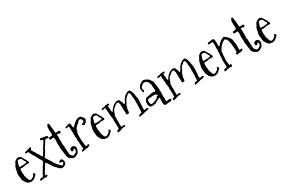

<svg xmlns="http://www.w3.org/2000/svg" viewBox="116 -1933 4799 3242"><g transform="rotate(-30 2515.0 -312.0)"><path d="M255.9 -391.6 284.2 -351.6V-349.6Q284.2 -335 292.5 -325.2Q300.8 -315.4 305.7 -301.8Q302.7 -297.9 299.8 -294.9Q296.9 -292 294.9 -287.1Q288.1 -285.2 285.2 -285.2L269.5 -286.1Q263.7 -286.1 259.8 -283.2Q254.9 -286.1 248 -286.1H236.3Q226.6 -286.1 219.7 -289.1Q215.8 -288.1 213.9 -283.2Q211.9 -278.3 200.2 -278.8Q188.5 -279.3 183.1 -277.8Q177.7 -276.4 174.8 -274.9Q171.9 -273.4 166 -273.4L146.5 -275.4H123Q114.3 -261.7 114.3 -203.1L121.1 -160.2L120.1 -139.6Q120.1 -128.9 122.1 -127Q128.9 -118.2 128.9 -107.9Q128.9 -97.7 134.3 -86.9Q139.6 -76.2 141.1 -69.8Q142.6 -63.5 146.5 -53.7Q150.4 -43.9 160.6 -35.6Q170.9 -27.3 184.1 -27.3Q197.3 -27.3 206.5 -34.7Q215.8 -42 221.2 -44.9Q226.6 -47.9 227.5 -47.4Q228.5 -46.9 231.9 -48.8Q235.4 -50.8 243.7 -58.6Q252 -66.4 253.9 -69.3Q255.9 -72.3 257.8 -77.6Q259.8 -83 263.2 -92.8Q266.6 -102.5 273.4 -102.5Q280.3 -102.5 287.6 -92.3Q294.9 -82 294.9 -71.8Q294.9 -61.5 283.7 -55.7Q272.5 -49.8 269.5 -39.1Q253.9 -32.2 251.5 -25.9Q249 -19.5 246.6 -18.1Q244.1 -16.6 243.2 -17.1Q242.2 -17.6 240.2 -17.6Q238.3 -17.6 238.3 -13.7Q232.4 -9.8 226.6 -3.9Q214.8 -7.8 203.1 0.5Q191.4 8.8 180.7 8.8Q169.9 8.8 161.1 1Q156.2 2.9 150.4 2.9Q144.5 2.9 138.7 4.9Q130.9 -2.9 121.1 -6.8Q111.3 -10.7 101.6 -15.6Q99.6 -21.5 97.2 -22Q94.7 -22.5 96.7 -29.3Q92.8 -31.2 89.4 -33.2Q85.9 -35.2 82 -37.1Q79.1 -43.9 71.3 -51.8V-64.5Q63.5 -67.4 61 -76.7Q58.6 -85.9 50.8 -90.8Q49.8 -102.5 46.4 -113.8Q43 -125 43 -136.7V-154.3L36.1 -195.3V-203.1L39.1 -211.9L36.1 -220.7L43 -261.7L46.9 -267.6Q51.8 -293 55.2 -313.5Q58.6 -334 68.8 -353Q79.1 -372.1 89.8 -389.2Q100.6 -406.2 103.5 -420.9Q132.8 -444.3 163.1 -460.9Q168 -459 170.9 -459L186.5 -461.9Q195.3 -461.9 207 -450.2L217.8 -452.1H221.7Q223.6 -449.2 224.1 -445.3Q224.6 -441.4 228.5 -440.4Q239.3 -431.6 241.7 -419.4Q244.1 -407.2 255.9 -400.4ZM228.5 -309.6 261.7 -316.4V-320.3Q261.7 -326.2 260.3 -332Q258.8 -337.9 257.8 -343.8Q252 -350.6 246.6 -354.5Q241.2 -358.4 242.2 -369.1Q233.4 -372.1 231 -381.8Q228.5 -391.6 226.6 -400.4Q224.6 -400.4 224.6 -404.3Q217.8 -409.2 214.8 -412.1Q204.1 -422.9 181.2 -422.9Q158.2 -422.9 151.9 -417.5Q145.5 -412.1 138.7 -388.2Q131.8 -364.3 126.5 -348.1Q121.1 -332 121.1 -315.4V-309.6L152.3 -305.7L174.8 -307.6L182.6 -305.7L198.2 -309.6L211.9 -307.6L219.7 -311.5Z M801.8 -11.7Q801.8 -26.4 765.6 -26.4Q756.8 -26.4 751 -29.3Q744.1 -41 745.1 -46.9V-48.8Q749 -53.7 756.8 -54.7Q764.6 -55.7 766.6 -64.5H769.5Q777.3 -63.5 789.1 -72.3L802.7 -66.4L804.7 -61.5Q817.4 -55.7 819.8 -47.4Q822.3 -39.1 825.2 -31.2L829.1 -18.6Q831.1 -12.7 831.1 -8.8L816.4 40Q816.4 42 814.5 41.5Q812.5 41 811 41.5Q809.6 42 808.6 42Q807.6 43 808.1 44.4Q808.6 45.9 806.6 47.4Q804.7 48.8 799.8 49.3Q794.9 49.8 791 50.8L789.1 54.7Q785.2 56.6 781.2 57.1Q777.3 57.6 773.9 58.6Q770.5 59.6 767.6 62.5Q764.6 65.4 760.7 67.4Q752.9 67.4 744.6 65.4Q736.3 63.5 727.5 65.4Q719.7 57.6 710.4 53.7Q701.2 49.8 693.4 43.9L691.4 40Q688.5 39.1 670.4 19Q652.3 -1 647.5 -7.8Q643.6 -11.7 635.7 -13.7Q628.9 -23.4 623 -32.7Q617.2 -42 608.4 -49.8L609.4 -52.7Q609.4 -60.5 600.6 -66.9Q591.8 -73.2 591.8 -80.6Q591.8 -87.9 589.8 -92.3Q587.9 -96.7 583 -97.2Q578.1 -97.7 576.2 -99.6Q566.4 -132.8 545.9 -140.6Q544.9 -142.6 544.4 -147Q543.9 -151.4 539.1 -152.3Q522.5 -148.4 520.5 -127Q515.6 -125 513.2 -120.6Q510.7 -116.2 505.9 -114.3V-112.3Q505.9 -108.4 501.5 -105Q497.1 -101.6 495.6 -98.6Q494.1 -95.7 494.6 -92.3Q495.1 -88.9 493.7 -86.9Q492.2 -85 491.2 -85Q490.2 -85 488.8 -82.5Q487.3 -80.1 486.3 -76.2Q485.4 -72.3 480.5 -72.3Q480.5 -61.5 474.6 -57.1Q468.8 -52.7 464.4 -45.4Q460 -38.1 460 -35.6Q460 -33.2 449.2 -24.4V-19.5Q450.2 -16.6 447.3 -7.8Q440.4 -1 433.6 11.7Q426.8 24.4 427.2 28.3Q427.7 32.2 434.6 32.2L451.2 30.3H455.1Q457 33.2 460.9 36.6Q464.8 40 464.8 43Q464.8 45.9 460 53.2Q455.1 60.5 452.6 59.6Q450.2 58.6 448.2 58.6Q446.3 58.6 444.3 63Q442.4 67.4 439.5 67.4Q400.4 67.4 393.6 60.5Q389.6 64.5 360.4 68.8Q331.1 73.2 324.2 76.2Q314.5 69.3 314.5 61.5Q314.5 53.7 318.4 45.9H322.3Q330.1 45.9 335.9 40Q341.8 34.2 350.6 34.2L368.2 38.1H370.1Q381.8 36.1 386.2 24.4Q390.6 12.7 398.9 0.5Q407.2 -11.7 414.1 -33.2Q416 -35.2 418.5 -37.1Q420.9 -39.1 422.9 -41L424.8 -46.9L428.7 -49.8Q431.6 -54.7 433.1 -61Q434.6 -67.4 437.5 -72.3Q439.5 -73.2 440.9 -73.2Q442.4 -73.2 445.3 -81.1Q449.2 -85 453.1 -88.9Q457 -106.4 467.3 -118.7Q477.5 -130.9 482.4 -138.7Q486.3 -146.5 490.7 -152.3Q495.1 -158.2 499 -166Q505.9 -174.8 514.6 -202.1Q509.8 -212.9 502.9 -223.1Q496.1 -233.4 492.7 -240.7Q489.3 -248 486.3 -251Q477.5 -257.8 479.5 -261.7Q479.5 -266.6 476.6 -269Q473.6 -271.5 472.2 -273.4Q470.7 -275.4 471.7 -278.3Q473.6 -285.2 467.8 -285.2Q463.9 -285.2 462.9 -291.5Q461.9 -297.9 460 -301.8Q454.1 -305.7 453.1 -307.6Q448.2 -328.1 420.9 -371.1Q418.9 -373 417 -374Q415 -375 413.1 -377Q407.2 -396.5 397.9 -413.1Q388.7 -429.7 380.9 -448.2Q374 -450.2 368.2 -452.1Q362.3 -454.1 355.5 -454.1L335 -448.2H332Q324.2 -456.1 324.2 -472.7Q330.1 -479.5 348.6 -483.4L377 -489.3Q386.7 -491.2 391.6 -496.1H405.3Q414.1 -502.9 443.4 -508.8Q447.3 -504.9 451.2 -502.4Q455.1 -500 457 -494.1Q455.1 -488.3 450.7 -485.8Q446.3 -483.4 447.3 -474.6Q441.4 -473.6 439 -469.2Q436.5 -464.8 432.6 -460.9Q434.6 -455.1 437.5 -450.2L443.4 -438.5L447.3 -435.5Q450.2 -422.9 458.5 -411.6Q466.8 -400.4 472.7 -396.5Q477.5 -386.7 481 -377.4Q484.4 -368.2 488.8 -360.4Q493.2 -352.5 498 -346.7Q502.9 -340.8 507.3 -334.5Q511.7 -328.1 514.6 -321.3Q517.6 -314.5 524.4 -309.6Q525.4 -301.8 528.8 -296.9Q532.2 -292 533.2 -285.2Q541 -283.2 542.5 -275.9Q543.9 -268.6 551.8 -266.6Q556.6 -268.6 564 -280.8Q571.3 -293 578.1 -297.9Q578.1 -300.8 582 -311Q585.9 -321.3 587.9 -323.2Q589.8 -325.2 591.3 -324.2Q592.8 -323.2 600.6 -333Q608.4 -342.8 608.4 -350.1Q608.4 -357.4 610.4 -361.3Q618.2 -378.9 628.9 -382.8Q639.6 -414.1 658.2 -430.7Q664.1 -453.1 683.6 -468.8Q684.6 -478.5 688.5 -484.4Q692.4 -490.2 697.3 -498Q696.3 -502.9 694.3 -505.4Q692.4 -507.8 693.4 -512.7Q690.4 -511.7 684.6 -511.7Q678.7 -511.7 671.4 -515.1Q664.1 -518.6 656.2 -521.5L654.3 -537.1V-542Q663.1 -551.8 675.8 -551.8Q688.5 -551.8 697.3 -545.9Q704.1 -543.9 710.9 -544.9Q717.8 -545.9 724.6 -543.9L729.5 -540L736.3 -542Q741.2 -542 745.1 -540.5Q749 -539.1 759.8 -537.1Q770.5 -535.2 785.2 -529.3Q799.8 -523.4 799.8 -502.9Q799.8 -498 795.4 -496.1Q791 -494.1 789.1 -488.3L749 -498Q744.1 -497.1 742.2 -493.7Q740.2 -490.2 737.8 -490.2Q735.4 -490.2 731.4 -492.2Q727.5 -490.2 726.6 -486.8Q725.6 -483.4 720.7 -482.4Q721.7 -481.4 721.7 -476.1Q721.7 -470.7 712.4 -460.4Q703.1 -450.2 702.1 -440.4Q699.2 -436.5 697.8 -437.5Q696.3 -438.5 693.4 -435.5V-434.6Q693.4 -426.8 689 -422.4Q684.6 -418 683.6 -410.2Q669.9 -402.3 665 -389.6Q660.2 -377 653.3 -371.1Q652.3 -369.1 652.8 -368.2Q653.3 -367.2 653.3 -365.2Q653.3 -363.3 649.9 -360.8Q646.5 -358.4 644.5 -354.5Q642.6 -350.6 641.1 -344.2Q639.6 -337.9 637.7 -333Q633.8 -331.1 631.8 -331.1L632.8 -328.1Q632.8 -322.3 628.4 -319.3Q624 -316.4 624 -307.6Q616.2 -304.7 613.8 -297.4Q611.3 -290 603.5 -287.1Q603.5 -282.2 598.1 -271.5Q592.8 -260.7 589.4 -256.8Q585.9 -252.9 583 -253.9Q582 -247.1 576.7 -242.7Q571.3 -238.3 571.3 -234.9Q571.3 -231.4 572.3 -230Q573.2 -228.5 574.2 -226.6L581.1 -206.1Q582 -204.1 583.5 -204.1Q585 -204.1 586.4 -202.1Q587.9 -200.2 588.9 -197.8Q589.8 -195.3 591.8 -192.4Q593.8 -189.5 596.7 -186.5Q599.6 -183.6 601.6 -181.2Q603.5 -178.7 603.5 -175.8Q603.5 -172.9 612.3 -164.1Q615.2 -159.2 616.7 -154.3Q618.2 -149.4 622.1 -145Q626 -140.6 629.9 -136.7Q633.8 -132.8 637.2 -127.4Q640.6 -122.1 642.6 -115.2Q644.5 -108.4 647.9 -101.6Q651.4 -94.7 654.8 -91.3Q658.2 -87.9 664.1 -76.2Q669.9 -64.5 681.6 -52.7Q693.4 -41 695.3 -33.2Q703.1 -30.3 709.5 -20.5Q715.8 -10.7 722.7 -7.8Q723.6 -5.9 723.1 -4.9Q722.7 -3.9 724.6 -2L727.5 -1V2.9H731.4Q750 29.3 768.6 29.3Q777.3 29.3 783.7 19Q790 8.8 793.9 3.4Q797.9 -2 799.8 -3.4Q801.8 -4.9 801.8 -11.7Z M1052.7 -163.1 1069.3 -165Q1074.2 -165 1078.6 -161.1Q1083 -157.2 1089.8 -159.2Q1092.8 -152.3 1104.5 -147.5Q1105.5 -138.7 1116.2 -133.8Q1117.2 -126 1120.1 -120.6Q1123 -115.2 1122.1 -107.4V-105.5L1119.1 -103.5Q1119.1 -101.6 1120.6 -101.6Q1122.1 -101.6 1122.1 -96.2Q1122.1 -90.8 1117.7 -79.1Q1113.3 -67.4 1108.4 -60.5Q1106.4 -46.9 1100.6 -38.6Q1094.7 -30.3 1089.8 -18.6Q1081.1 -17.6 1074.2 -10.7Q1067.4 -3.9 1064.5 -4.4Q1061.5 -4.9 1056.2 -2Q1050.8 1 1047.9 7.8L1043 5.9Q1040 5.9 1038.1 9.3Q1036.1 12.7 1030.3 14.2Q1024.4 15.6 1014.6 15.1Q1004.9 14.6 995.1 19.5Q982.4 8.8 972.7 9.8Q970.7 2.9 962.9 0.5Q955.1 -2 948.7 -5.4Q942.4 -8.8 937 -13.7Q931.6 -18.6 924.8 -21.5Q923.8 -27.3 919.9 -29.8Q916 -32.2 917 -40L906.2 -44.9V-48.8Q906.2 -63.5 902.8 -68.4Q899.4 -73.2 897.9 -80.1Q896.5 -86.9 897 -92.3Q897.5 -97.7 897.5 -104Q897.5 -110.4 893.6 -121.1Q889.6 -131.8 890.1 -140.1Q890.6 -148.4 889.2 -160.2Q887.7 -171.9 884.8 -189.5Q881.8 -207 879.9 -221.2Q877.9 -235.4 878.9 -245.6Q879.9 -255.9 879.9 -265.6V-282.2Q879.9 -294.9 877.4 -300.8Q875 -306.6 875 -309.6L878.9 -330.1L875 -340.8L878.9 -368.2L879.9 -404.3Q879.9 -433.6 872.6 -444.3Q865.2 -455.1 859.9 -455.1Q854.5 -455.1 848.6 -451.2Q842.8 -447.3 834.5 -448.2Q826.2 -449.2 821.3 -449.2L814.5 -448.2L799.8 -451.2Q793.9 -462.9 793.9 -468.8Q793.9 -474.6 796.9 -478.5Q799.8 -482.4 801.8 -487.3Q808.6 -489.3 819.8 -489.3Q831.1 -489.3 835.9 -495.1Q838.9 -492.2 843.8 -492.2Q848.6 -492.2 853.5 -494.1Q858.4 -496.1 864.3 -495.1Q873 -508.8 873 -531.2L868.2 -596.7L870.1 -612.3L868.2 -627Q870.1 -632.8 870.1 -634.8L868.2 -640.6Q868.2 -643.6 872.6 -656.7Q877 -669.9 878.9 -676.3Q880.9 -682.6 882.3 -685.5Q883.8 -688.5 886.7 -691.4Q889.6 -694.3 889.6 -698.2H893.6L899.4 -700.2Q919.9 -700.2 919.9 -675.8V-663.1Q919.9 -654.3 924.8 -644.5Q925.8 -610.4 930.7 -576.7Q935.5 -543 937.5 -507.8Q946.3 -502 958 -502L994.1 -505.9Q1008.8 -505.9 1012.7 -500.5Q1016.6 -495.1 1020.5 -495.1L1019.5 -492.2L1022.5 -481.4Q1022.5 -470.7 1013.7 -466.8Q1004.9 -462.9 998 -458Q970.7 -468.8 960.9 -468.8Q951.2 -468.8 945.3 -465.8Q942.4 -460 942.4 -455.1L947.3 -432.6L943.4 -391.6L947.3 -372.1L945.3 -352.5L947.3 -318.4L943.4 -286.1Q943.4 -255.9 951.2 -252Q952.1 -251 952.1 -247.1L951.2 -213.9L959 -111.3L957 -94.7Q957 -87.9 960.9 -76.2Q964.8 -64.5 966.8 -57.6Q968.8 -50.8 970.7 -48.3Q972.7 -45.9 976.6 -44.9Q980.5 -43.9 982.9 -42Q985.4 -40 985.4 -38.1Q985.4 -36.1 987.3 -33.2Q989.3 -30.3 997.1 -26.4Q1004.9 -22.5 1013.2 -22.5Q1021.5 -22.5 1030.8 -26.4Q1040 -30.3 1046.9 -34.7Q1053.7 -39.1 1059.6 -43.5Q1065.4 -47.9 1072.3 -48.8L1071.3 -50.8Q1071.3 -54.7 1075.7 -58.1Q1080.1 -61.5 1082 -67.4L1085 -92.8Q1085 -115.2 1072.8 -115.2Q1060.5 -115.2 1058.1 -107.4Q1055.7 -99.6 1050.8 -91.8Q1045.9 -88.9 1040 -88.9Q1023.4 -88.9 1012.7 -105.5V-114.3Q1012.7 -120.1 1016.6 -120.1Q1014.6 -122.1 1014.6 -125V-137.7Q1016.6 -144.5 1027.8 -150.4Q1039.1 -156.2 1044.4 -159.2Q1049.8 -162.1 1052.7 -163.1Z M1239.3 -461.9 1236.3 -447.3Q1236.3 -436.5 1248 -430.7Q1251 -431.6 1257.8 -438Q1264.6 -444.3 1279.3 -456.5Q1293.9 -468.8 1295.9 -475.6Q1303.7 -480.5 1314.5 -489.7Q1325.2 -499 1327.1 -502H1331.1Q1349.6 -520.5 1376.5 -527.8Q1403.3 -535.2 1412.1 -535.2Q1440.4 -535.2 1459 -513.7Q1462.9 -507.8 1467.3 -501.5Q1471.7 -495.1 1479.5 -487.3Q1485.4 -483.4 1487.8 -469.2Q1490.2 -455.1 1494.1 -449.2Q1492.2 -445.3 1488.8 -438Q1485.4 -430.7 1481 -423.3Q1476.6 -416 1473.1 -409.7Q1469.7 -403.3 1467.3 -401.4Q1464.8 -399.4 1456.1 -394Q1447.3 -388.7 1444.3 -382.8Q1443.4 -381.8 1435.1 -379.9Q1426.8 -377.9 1424.8 -376H1422.9Q1419.9 -375 1419.4 -377.9Q1418.9 -380.9 1417 -382.8H1413.1Q1405.3 -382.8 1402.3 -386.7L1393.6 -394.5Q1399.4 -410.2 1409.2 -419.9Q1417 -418 1423.8 -418Q1439.5 -418 1448.2 -445.3Q1442.4 -455.1 1439.9 -463.9Q1437.5 -472.7 1431.6 -483.9Q1425.8 -495.1 1406.7 -495.1Q1387.7 -495.1 1376 -485.8Q1364.3 -476.6 1361.3 -465.8Q1352.5 -461.9 1345.7 -453.6Q1338.9 -445.3 1328.1 -438.5Q1317.4 -431.6 1317.4 -430.2Q1317.4 -428.7 1316.9 -427.7Q1316.4 -426.8 1314 -425.8Q1311.5 -424.8 1305.7 -421.9Q1303.7 -418.9 1302.7 -415.5Q1301.8 -412.1 1299.8 -408.2Q1294.9 -407.2 1291.5 -403.8Q1288.1 -400.4 1283.2 -399.4L1284.2 -390.6Q1284.2 -377.9 1266.6 -360.4L1270.5 -347.7V-346.7Q1266.6 -340.8 1265.1 -333Q1263.7 -325.2 1257.8 -320.3Q1252.9 -295.9 1252.9 -263.7L1253.9 -186.5Q1253.9 -181.6 1254.9 -171.4Q1255.9 -161.1 1257.3 -141.6Q1258.8 -122.1 1262.7 -115.2L1261.7 -111.3Q1262.7 -109.4 1262.7 -100.1Q1262.7 -90.8 1266.1 -80.6Q1269.5 -70.3 1266.6 -58.6Q1269.5 -50.8 1282.2 -50.8Q1294.9 -50.8 1299.8 -54.7H1300.8Q1304.7 -54.7 1304.2 -57.6Q1303.7 -60.5 1305.7 -63.5Q1309.6 -65.4 1315.9 -65.4Q1322.3 -65.4 1326.2 -57.6Q1330.1 -49.8 1330.1 -43.5Q1330.1 -37.1 1329.1 -34.2Q1320.3 -27.3 1309.6 -28.3Q1306.6 -26.4 1303.2 -22.9Q1299.8 -19.5 1293.9 -16.6Q1288.1 -13.7 1270.5 -14.2Q1252.9 -14.6 1245.6 -12.2Q1238.3 -9.8 1236.8 -8.8Q1235.4 -7.8 1230 -6.3Q1224.6 -4.9 1215.8 -4.9Q1207 -4.9 1200.2 1H1198.2Q1195.3 1 1194.3 -0.5Q1193.4 -2 1191.4 -2.9Q1181.6 -1 1175.8 -1Q1169.9 -1 1167 -2.9Q1168.9 -29.3 1208 -38.1Q1208 -43 1211.9 -43.9V-45.9Q1211.9 -56.6 1208 -67.4Q1204.1 -78.1 1204.1 -89.8L1206.1 -102.5L1200.2 -133.8L1202.1 -151.4L1196.3 -208L1198.2 -248Q1198.2 -253.9 1198.2 -259.8L1192.4 -287.1L1194.3 -303.7L1192.4 -335L1194.3 -358.4L1191.4 -392.6Q1190.4 -404.3 1190.9 -416Q1191.4 -427.7 1191.4 -439.5L1188.5 -458Q1188.5 -469.7 1186.5 -485.4Q1180.7 -483.4 1173.3 -484.9Q1166 -486.3 1162.1 -478.5Q1158.2 -481.4 1157.2 -481.4L1142.6 -475.6Q1141.6 -480.5 1137.2 -479.5Q1132.8 -478.5 1129.9 -478.5H1128.9Q1127 -487.3 1127 -490.2Q1127 -505.9 1142.6 -505.9L1154.3 -508.8Q1185.5 -517.6 1199.7 -522.5Q1213.9 -527.3 1217.8 -526.4Q1221.7 -525.4 1225.6 -519.5Q1229.5 -513.7 1231.4 -506.8Q1233.4 -500 1233.9 -492.7Q1234.4 -485.4 1235.4 -478.5Z M1724.6 -391.6 1752.9 -351.6V-349.6Q1752.9 -335 1761.2 -325.2Q1769.5 -315.4 1774.4 -301.8Q1771.5 -297.9 1768.6 -294.9Q1765.6 -292 1763.7 -287.1Q1756.8 -285.2 1753.9 -285.2L1738.3 -286.1Q1732.4 -286.1 1728.5 -283.2Q1723.6 -286.1 1716.8 -286.1H1705.1Q1695.3 -286.1 1688.5 -289.1Q1684.6 -288.1 1682.6 -283.2Q1680.7 -278.3 1668.9 -278.8Q1657.2 -279.3 1651.9 -277.8Q1646.5 -276.4 1643.6 -274.9Q1640.6 -273.4 1634.8 -273.4L1615.2 -275.4H1591.8Q1583 -261.7 1583 -203.1L1589.8 -160.2L1588.9 -139.6Q1588.9 -128.9 1590.8 -127Q1597.7 -118.2 1597.7 -107.9Q1597.7 -97.7 1603 -86.9Q1608.4 -76.2 1609.9 -69.8Q1611.3 -63.5 1615.2 -53.7Q1619.1 -43.9 1629.4 -35.6Q1639.6 -27.3 1652.8 -27.3Q1666 -27.3 1675.3 -34.7Q1684.6 -42 1689.9 -44.9Q1695.3 -47.9 1696.3 -47.4Q1697.3 -46.9 1700.7 -48.8Q1704.1 -50.8 1712.4 -58.6Q1720.7 -66.4 1722.7 -69.3Q1724.6 -72.3 1726.6 -77.6Q1728.5 -83 1731.9 -92.8Q1735.4 -102.5 1742.2 -102.5Q1749 -102.5 1756.3 -92.3Q1763.7 -82 1763.7 -71.8Q1763.7 -61.5 1752.4 -55.7Q1741.2 -49.8 1738.3 -39.1Q1722.7 -32.2 1720.2 -25.9Q1717.8 -19.5 1715.3 -18.1Q1712.9 -16.6 1711.9 -17.1Q1710.9 -17.6 1709 -17.6Q1707 -17.6 1707 -13.7Q1701.2 -9.8 1695.3 -3.9Q1683.6 -7.8 1671.9 0.5Q1660.2 8.8 1649.4 8.8Q1638.7 8.8 1629.9 1Q1625 2.9 1619.1 2.9Q1613.3 2.9 1607.4 4.9Q1599.6 -2.9 1589.8 -6.8Q1580.1 -10.7 1570.3 -15.6Q1568.4 -21.5 1565.9 -22Q1563.5 -22.5 1565.4 -29.3Q1561.5 -31.2 1558.1 -33.2Q1554.7 -35.2 1550.8 -37.1Q1547.9 -43.9 1540 -51.8V-64.5Q1532.2 -67.4 1529.8 -76.7Q1527.3 -85.9 1519.5 -90.8Q1518.6 -102.5 1515.1 -113.8Q1511.7 -125 1511.7 -136.7V-154.3L1504.9 -195.3V-203.1L1507.8 -211.9L1504.9 -220.7L1511.7 -261.7L1515.6 -267.6Q1520.5 -293 1523.9 -313.5Q1527.3 -334 1537.6 -353Q1547.9 -372.1 1558.6 -389.2Q1569.3 -406.2 1572.3 -420.9Q1601.6 -444.3 1631.8 -460.9Q1636.7 -459 1639.6 -459L1655.3 -461.9Q1664.1 -461.9 1675.8 -450.2L1686.5 -452.1H1690.4Q1692.4 -449.2 1692.9 -445.3Q1693.4 -441.4 1697.3 -440.4Q1708 -431.6 1710.4 -419.4Q1712.9 -407.2 1724.6 -400.4ZM1697.3 -309.6 1730.5 -316.4V-320.3Q1730.5 -326.2 1729 -332Q1727.5 -337.9 1726.6 -343.8Q1720.7 -350.6 1715.3 -354.5Q1710 -358.4 1710.9 -369.1Q1702.1 -372.1 1699.7 -381.8Q1697.3 -391.6 1695.3 -400.4Q1693.4 -400.4 1693.4 -404.3Q1686.5 -409.2 1683.6 -412.1Q1672.9 -422.9 1649.9 -422.9Q1627 -422.9 1620.6 -417.5Q1614.3 -412.1 1607.4 -388.2Q1600.6 -364.3 1595.2 -348.1Q1589.8 -332 1589.8 -315.4V-309.6L1621.1 -305.7L1643.6 -307.6L1651.4 -305.7L1667 -309.6L1680.7 -307.6L1688.5 -311.5Z M1868.2 -447.3 1842.8 -439.5 1834 -441.4 1821.3 -436.5Q1811.5 -436.5 1811.5 -447.3L1812.5 -456.1Q1812.5 -459 1811.5 -460Q1817.4 -461.9 1819.8 -464.4Q1822.3 -466.8 1830.1 -465.8L1845.7 -473.6Q1856.4 -471.7 1865.7 -471.7Q1875 -471.7 1883.8 -478.5Q1892.6 -485.4 1904.3 -485.4H1922.9L1953.1 -489.3Q1964.8 -480.5 1964.8 -473.1Q1964.8 -465.8 1957.5 -462.9Q1950.2 -460 1946.3 -455.1L1944.3 -454.1Q1939.5 -454.1 1937.5 -457Q1935.5 -460 1929.7 -460Q1928.7 -456.1 1928.7 -442.9Q1928.7 -429.7 1932.6 -414.6Q1936.5 -399.4 1936.5 -381.8L1934.6 -366.2Q1934.6 -356.4 1944.3 -330.1Q1945.3 -329.1 1949.7 -329.1Q1954.1 -329.1 1955.6 -332.5Q1957 -335.9 1959 -338.4Q1960.9 -340.8 1961.4 -340.8Q1961.9 -340.8 1962.9 -343.8Q1963.9 -346.7 1964.4 -349.6Q1964.8 -352.5 1966.8 -356Q1968.8 -359.4 1970.7 -360.8Q1972.7 -362.3 1980 -371.6Q1987.3 -380.9 1995.1 -384.8Q1996.1 -389.6 1999 -391.6Q2002 -393.6 2001 -399.4Q2002.9 -399.4 2013.2 -405.8Q2023.4 -412.1 2024.9 -414.1Q2026.4 -416 2025.9 -417.5Q2025.4 -418.9 2026.4 -419.9Q2028.3 -420.9 2029.3 -419.9Q2030.3 -418.9 2033.2 -425.3Q2036.1 -431.6 2041.5 -431.2Q2046.9 -430.7 2055.7 -435.5Q2084 -453.1 2107.9 -453.1Q2131.8 -453.1 2136.2 -450.2Q2140.6 -447.3 2140.1 -445.8Q2139.6 -444.3 2141.6 -443.4L2147.5 -441.4Q2153.3 -435.5 2157.7 -421.9Q2162.1 -408.2 2166 -399.9Q2169.9 -391.6 2171.9 -391.1Q2173.8 -390.6 2173.8 -384.8Q2173.8 -378.9 2175.3 -377.4Q2176.8 -376 2178.2 -371.1Q2179.7 -366.2 2178.7 -357.9Q2177.7 -349.6 2186.5 -344.7H2187.5Q2200.2 -344.7 2203.1 -359.4Q2213.9 -366.2 2219.7 -384.8Q2220.7 -386.7 2222.7 -387.7Q2224.6 -388.7 2226.6 -390.6Q2228.5 -396.5 2230.5 -402.8Q2232.4 -409.2 2234.4 -414.1Q2237.3 -417 2240.7 -419.4Q2244.1 -421.9 2247.1 -425.8V-429.7H2251Q2255.9 -436.5 2261.2 -445.8Q2266.6 -455.1 2270.5 -458.5Q2274.4 -461.9 2277.8 -463.9Q2281.2 -465.8 2291 -472.7Q2333 -502.9 2366.2 -502.9H2370.1Q2398.4 -484.4 2414.1 -418Q2418 -402.3 2421.9 -388.7V-386.7Q2418.9 -372.1 2421.9 -371.1Q2424.8 -370.1 2424.8 -358.4Q2424.8 -346.7 2429.7 -332Q2434.6 -317.4 2434.6 -300.8L2431.6 -240.2L2433.6 -221.7Q2433.6 -218.8 2431.6 -216.3Q2429.7 -213.9 2428.7 -208.5Q2427.7 -203.1 2428.7 -196.8Q2429.7 -190.4 2429.7 -181.6L2424.8 -139.6V-117.2Q2424.8 -106.4 2426.8 -94.7Q2427.7 -88.9 2440.9 -88.9Q2454.1 -88.9 2464.4 -92.8Q2474.6 -96.7 2483.4 -98.6L2493.2 -91.8Q2493.2 -88.9 2497.6 -89.4Q2502 -89.8 2502 -86.9V-74.2Q2497.1 -67.4 2487.8 -66.4Q2478.5 -65.4 2472.7 -58.6H2465.8Q2460 -58.6 2446.8 -56.2Q2433.6 -53.7 2422.4 -52.2Q2411.1 -50.8 2397.5 -42Q2395.5 -43 2388.2 -43Q2380.9 -43 2377.9 -38.1Q2376 -39.1 2371.6 -39.1Q2367.2 -39.1 2362.8 -37.1Q2358.4 -35.2 2353.5 -34.2L2333 -32.2Q2328.1 -31.2 2323.2 -29.3Q2318.4 -27.3 2312.5 -27.3Q2306.6 -27.3 2302.7 -32.2V-34.2Q2302.7 -43 2306.6 -47.4Q2310.5 -51.8 2314.5 -58.6L2333 -65.4L2340.8 -69.3L2350.6 -68.4Q2355.5 -68.4 2358.4 -72.3Q2361.3 -76.2 2368.2 -74.2L2374 -185.5L2372.1 -212.9L2376 -223.6L2374 -225.6L2376 -234.4L2374 -252.9L2375 -315.4V-332Q2375 -351.6 2371.6 -362.3Q2368.2 -373 2368.2 -381.8L2369.1 -397.5Q2369.1 -407.2 2366.7 -417Q2364.3 -426.8 2362.3 -438Q2360.4 -449.2 2358.4 -454.1Q2356.4 -459 2344.7 -465.8Q2334 -463.9 2322.3 -460Q2310.5 -456.1 2307.6 -443.4Q2293 -438.5 2284.7 -426.3Q2276.4 -414.1 2261.7 -408.2L2262.7 -405.3Q2262.7 -403.3 2261.7 -400.9Q2260.7 -398.4 2259.8 -394.5Q2252.9 -389.6 2246.6 -376.5Q2240.2 -363.3 2236.3 -357.9Q2232.4 -352.5 2232.9 -351.1Q2233.4 -349.6 2233.4 -347.7L2232.4 -342.8Q2227.5 -340.8 2226.1 -336.4Q2224.6 -332 2222.7 -328.1Q2216.8 -326.2 2216.3 -321.3Q2215.8 -316.4 2210.9 -314.5Q2210 -302.7 2206.5 -296.4Q2203.1 -290 2205.1 -278.3Q2190.4 -264.6 2189.5 -236.8Q2188.5 -209 2186.5 -193.8Q2184.6 -178.7 2173.8 -169.9Q2166 -168 2157.7 -168.9Q2149.4 -169.9 2141.6 -166Q2140.6 -168.9 2135.3 -174.8Q2129.9 -180.7 2130.9 -197.3Q2131.8 -213.9 2131.8 -220.7L2127.9 -256.8L2129.9 -267.6L2126 -295.9Q2126 -302.7 2129.9 -306.6Q2126 -320.3 2126 -338.9L2127.9 -365.2Q2127.9 -372.1 2125 -377.4Q2122.1 -382.8 2120.1 -390.1Q2118.2 -397.5 2118.7 -406.2Q2119.1 -415 2111.3 -419.9H2105.5L2088.9 -418Q2085 -418 2084 -420.9Q2083 -423.8 2078.1 -423.8H2076.2Q2073.2 -420.9 2072.3 -415.5Q2071.3 -410.2 2066.4 -408.2Q2062.5 -408.2 2060.5 -406.7Q2058.6 -405.3 2052.7 -407.2Q2043.9 -404.3 2043 -400.9Q2042 -397.5 2040 -388.7Q2033.2 -386.7 2029.3 -381.8Q2025.4 -377 2017.6 -376Q2011.7 -366.2 2001 -362.3L1994.1 -349.6Q1991.2 -342.8 1984.4 -338.9L1982.4 -322.3Q1974.6 -317.4 1969.7 -309.6Q1970.7 -274.4 1946.3 -249L1945.3 -247.1Q1945.3 -245.1 1951.2 -236.3Q1949.2 -216.8 1949.2 -199.2V-38.1Q1953.1 -37.1 1960 -37.1L2003.9 -42H2006.8Q2017.6 -31.2 2017.6 -23.4V-18.6Q2004.9 -9.8 1994.1 -9.8H1974.6Q1958 -9.8 1951.2 -4.9Q1944.3 0 1939.5 2Q1934.6 3.9 1930.7 3.4Q1926.8 2.9 1922.4 4.4Q1918 5.9 1914.6 7.3Q1911.1 8.8 1903.8 11.7Q1896.5 14.6 1884.3 15.6Q1872.1 16.6 1861.3 22.5L1851.6 -8.8Q1861.3 -11.7 1876 -21.5Q1880.9 -23.4 1890.1 -27.3Q1899.4 -31.2 1899.4 -38.1L1896.5 -50.8L1899.4 -82L1896.5 -124V-144.5L1898.4 -160.2L1892.6 -181.6L1897.5 -207Q1897.5 -223.6 1894 -238.8Q1890.6 -253.9 1888.2 -272Q1885.7 -290 1885.7 -314.9Q1885.7 -339.8 1881.8 -357.4L1883.8 -364.3Q1883.8 -368.2 1879.9 -376Q1876 -392.6 1877 -410.2Q1877.9 -427.7 1877.9 -445.3Q1874 -447.3 1868.2 -447.3Z M2586.9 -255.9 2618.2 -261.7Q2626 -261.7 2628.4 -263.2Q2630.9 -264.6 2649.4 -269.5Q2668 -274.4 2684.6 -274.4H2708Q2719.7 -274.4 2725.6 -271Q2731.4 -267.6 2736.3 -267.6Q2741.2 -267.6 2752.9 -276.4Q2753.9 -280.3 2753.9 -284.2V-293Q2753.9 -317.4 2750.5 -336.4Q2747.1 -355.5 2748.5 -377.9Q2750 -400.4 2745.6 -405.8Q2741.2 -411.1 2739.3 -414.6Q2737.3 -418 2738.3 -421.9Q2739.3 -425.8 2735.8 -431.2Q2732.4 -436.5 2732.9 -439Q2733.4 -441.4 2731.9 -443.4Q2730.5 -445.3 2729 -445.8Q2727.5 -446.3 2726.1 -448.2Q2724.6 -450.2 2725.1 -451.2Q2725.6 -452.1 2724.1 -455.1Q2722.7 -458 2719.2 -460.4Q2715.8 -462.9 2714.8 -467.8Q2702.1 -473.6 2693.4 -487.3Q2688.5 -488.3 2683.1 -487.8Q2677.7 -487.3 2673.3 -488.8Q2668.9 -490.2 2666 -491.7Q2663.1 -493.2 2659.2 -493.2L2636.7 -487.3Q2635.7 -487.3 2629.9 -489.3Q2625 -488.3 2625 -482.9Q2625 -477.5 2623 -474.6Q2614.3 -474.6 2614.3 -467.8Q2609.4 -467.8 2607.4 -464.8Q2605.5 -461.9 2599.6 -463.9Q2595.7 -457 2591.8 -450.2Q2587.9 -443.4 2581.1 -439.5Q2578.1 -423.8 2578.1 -410.2Q2578.1 -396.5 2584 -390.6Q2589.8 -384.8 2589.8 -378.4Q2589.8 -372.1 2585 -362.8Q2580.1 -353.5 2573.2 -353.5Q2566.4 -353.5 2564 -357.4Q2561.5 -361.3 2560.1 -366.2Q2558.6 -371.1 2557.6 -376.5Q2556.6 -381.8 2550.8 -387.7Q2553.7 -387.7 2553.7 -392.6Q2553.7 -397.5 2550.8 -401.4Q2547.9 -405.3 2547.9 -422.9Q2547.9 -440.4 2555.7 -445.3Q2554.7 -445.3 2554.7 -447.3L2556.6 -456.1Q2555.7 -456.1 2555.7 -458L2559.6 -463.9L2558.6 -465.8Q2559.6 -469.7 2563 -469.2Q2566.4 -468.8 2568.4 -471.2Q2570.3 -473.6 2577.1 -487.3Q2584 -489.3 2586.4 -493.7Q2588.9 -498 2593.8 -502Q2601.6 -504.9 2604.5 -509.3Q2607.4 -513.7 2611.8 -515.6Q2616.2 -517.6 2621.6 -518.6Q2627 -519.5 2628.9 -525.4L2631.8 -524.4Q2636.7 -524.4 2638.7 -527.8Q2640.6 -531.2 2649.9 -531.2Q2659.2 -531.2 2660.2 -533.2Q2661.1 -535.2 2668 -535.2Q2674.8 -535.2 2689 -528.3Q2703.1 -521.5 2706.1 -521.5H2709Q2715.8 -513.7 2727.5 -511.7Q2741.2 -501 2754.4 -491.7Q2767.6 -482.4 2775.4 -467.8Q2777.3 -465.8 2776.9 -464.8Q2776.4 -463.9 2779.3 -460.4Q2782.2 -457 2785.2 -452.1Q2788.1 -447.3 2791 -443.8Q2793.9 -440.4 2794.4 -440.9Q2794.9 -441.4 2794.9 -433.6L2795.9 -432.6L2798.8 -430.7Q2804.7 -416 2808.6 -385.7Q2812.5 -355.5 2812.5 -351.1Q2812.5 -346.7 2814 -344.2Q2815.4 -341.8 2817.4 -334.5Q2819.3 -327.1 2818.8 -314Q2818.4 -300.8 2819.8 -292.5Q2821.3 -284.2 2822.8 -278.8Q2824.2 -273.4 2824.2 -267.6L2821.3 -252.9L2824.2 -189.5L2821.3 -175.8L2822.3 -154.3L2819.3 -122.1L2826.2 -90.8L2820.3 -64.5L2824.2 -43.9Q2824.2 -40 2821.3 -38.1Q2831.1 -30.3 2844.7 -30.3L2875 -36.1H2902.3Q2904.3 -34.2 2904.3 -32.2Q2904.3 -30.3 2906.7 -28.3Q2909.2 -26.4 2911.1 -25.4Q2913.1 -24.4 2913.1 -20.5Q2913.1 -16.6 2911.1 -14.2Q2909.2 -11.7 2911.1 -6.8Q2905.3 -5.9 2903.8 -2.4Q2902.3 1 2898.9 2.9Q2895.5 4.9 2888.7 4.9Q2881.8 4.9 2872.1 9.8Q2868.2 8.8 2862.3 8.8L2850.6 5.9Q2848.6 5.9 2848.1 8.3Q2847.7 10.7 2844.7 10.7L2836.9 7.8Q2829.1 7.8 2821.8 11.7Q2814.5 15.6 2810.5 15.6Q2806.6 15.6 2800.8 13.7L2788.1 16.6Q2785.2 16.6 2780.3 12.7Q2775.4 8.8 2766.1 2Q2756.8 -4.9 2756.8 -16.6L2758.8 -30.3L2754.9 -41L2758.8 -105.5L2757.8 -132.8Q2757.8 -139.6 2747.1 -139.6Q2744.1 -139.6 2740.7 -136.7Q2737.3 -133.8 2733.9 -131.8Q2730.5 -129.9 2727.1 -129.9Q2723.6 -129.9 2719.7 -127.9Q2715.8 -126 2713.4 -123.5Q2710.9 -121.1 2705.1 -120.1Q2697.3 -109.4 2684.6 -109.4H2681.6Q2678.7 -108.4 2676.8 -105.5Q2674.8 -102.5 2671.4 -100.1Q2668 -97.7 2662.6 -96.2Q2657.2 -94.7 2654.3 -88.9L2621.1 -83Q2616.2 -83 2612.3 -85.9Q2604.5 -78.1 2596.7 -78.1Q2557.6 -78.1 2544.9 -91.8Q2540 -97.7 2533.2 -102.5L2530.3 -116.2Q2528.3 -121.1 2525.9 -124Q2523.4 -127 2522 -132.8Q2520.5 -138.7 2521.5 -146Q2522.5 -153.3 2522.5 -160.2L2520.5 -170.9L2524.4 -181.6V-191.4Q2524.4 -195.3 2526.4 -197.3Q2528.3 -199.2 2530.3 -202.1Q2532.2 -205.1 2531.2 -208.5Q2530.3 -211.9 2536.1 -217.8Q2542 -223.6 2542 -226.1Q2542 -228.5 2545.4 -233.9Q2548.8 -239.3 2557.1 -243.2Q2565.4 -247.1 2570.3 -254.9Q2579.1 -255.9 2586.9 -255.9ZM2736.3 -186.5 2744.1 -184.6Q2746.1 -184.6 2747.6 -187Q2749 -189.5 2751 -189.5L2744.1 -210Q2732.4 -211.9 2721.2 -218.8Q2710 -225.6 2703.1 -225.6L2685.5 -223.6L2660.2 -224.6L2621.1 -217.8L2608.4 -219.7Q2600.6 -219.7 2592.8 -216.8Q2585 -213.9 2577.1 -215.8Q2575.2 -210 2568.4 -202.1Q2561.5 -194.3 2563 -183.6Q2564.5 -172.9 2564.5 -166L2562.5 -157.2Q2562.5 -155.3 2564 -153.3Q2565.4 -151.4 2566.4 -148.9Q2567.4 -146.5 2566.9 -143.6Q2566.4 -140.6 2566.4 -136.7Q2566.4 -132.8 2570.8 -127.9Q2575.2 -123 2577.1 -118.2L2578.1 -119.1Q2580.1 -119.1 2581.5 -116.2Q2583 -113.3 2590.8 -113.3Q2624 -113.3 2659.2 -130.9L2671.9 -136.7Q2681.6 -143.6 2692.9 -146.5Q2704.1 -149.4 2708 -157.2Q2723.6 -183.6 2735.4 -186.5Z M2950.2 -447.3 2924.8 -439.5 2916 -441.4 2903.3 -436.5Q2893.6 -436.5 2893.6 -447.3L2894.5 -456.1Q2894.5 -459 2893.6 -460Q2899.4 -461.9 2901.9 -464.4Q2904.3 -466.8 2912.1 -465.8L2927.7 -473.6Q2938.5 -471.7 2947.8 -471.7Q2957 -471.7 2965.8 -478.5Q2974.6 -485.4 2986.3 -485.4H3004.9L3035.2 -489.3Q3046.9 -480.5 3046.9 -473.1Q3046.9 -465.8 3039.6 -462.9Q3032.2 -460 3028.3 -455.1L3026.4 -454.1Q3021.5 -454.1 3019.5 -457Q3017.6 -460 3011.7 -460Q3010.7 -456.1 3010.7 -442.9Q3010.7 -429.7 3014.6 -414.6Q3018.6 -399.4 3018.6 -381.8L3016.6 -366.2Q3016.6 -356.4 3026.4 -330.1Q3027.3 -329.1 3031.7 -329.1Q3036.1 -329.1 3037.6 -332.5Q3039.1 -335.9 3041 -338.4Q3043 -340.8 3043.5 -340.8Q3043.9 -340.8 3044.9 -343.8Q3045.9 -346.7 3046.4 -349.6Q3046.9 -352.5 3048.8 -356Q3050.8 -359.4 3052.7 -360.8Q3054.7 -362.3 3062 -371.6Q3069.3 -380.9 3077.1 -384.8Q3078.1 -389.6 3081.1 -391.6Q3084 -393.6 3083 -399.4Q3085 -399.4 3095.2 -405.8Q3105.5 -412.1 3106.9 -414.1Q3108.4 -416 3107.9 -417.5Q3107.4 -418.9 3108.4 -419.9Q3110.4 -420.9 3111.3 -419.9Q3112.3 -418.9 3115.2 -425.3Q3118.2 -431.6 3123.5 -431.2Q3128.9 -430.7 3137.7 -435.5Q3166 -453.1 3189.9 -453.1Q3213.9 -453.1 3218.3 -450.2Q3222.7 -447.3 3222.2 -445.8Q3221.7 -444.3 3223.6 -443.4L3229.5 -441.4Q3235.4 -435.5 3239.7 -421.9Q3244.1 -408.2 3248 -399.9Q3252 -391.6 3253.9 -391.1Q3255.9 -390.6 3255.9 -384.8Q3255.9 -378.9 3257.3 -377.4Q3258.8 -376 3260.3 -371.1Q3261.7 -366.2 3260.7 -357.9Q3259.8 -349.6 3268.6 -344.7H3269.5Q3282.2 -344.7 3285.2 -359.4Q3295.9 -366.2 3301.8 -384.8Q3302.7 -386.7 3304.7 -387.7Q3306.6 -388.7 3308.6 -390.6Q3310.5 -396.5 3312.5 -402.8Q3314.5 -409.2 3316.4 -414.1Q3319.3 -417 3322.8 -419.4Q3326.2 -421.9 3329.1 -425.8V-429.7H3333Q3337.9 -436.5 3343.3 -445.8Q3348.6 -455.1 3352.5 -458.5Q3356.4 -461.9 3359.9 -463.9Q3363.3 -465.8 3373 -472.7Q3415 -502.9 3448.2 -502.9H3452.1Q3480.5 -484.4 3496.1 -418Q3500 -402.3 3503.9 -388.7V-386.7Q3501 -372.1 3503.9 -371.1Q3506.8 -370.1 3506.8 -358.4Q3506.8 -346.7 3511.7 -332Q3516.6 -317.4 3516.6 -300.8L3513.7 -240.2L3515.6 -221.7Q3515.6 -218.8 3513.7 -216.3Q3511.7 -213.9 3510.7 -208.5Q3509.8 -203.1 3510.7 -196.8Q3511.7 -190.4 3511.7 -181.6L3506.8 -139.6V-117.2Q3506.8 -106.4 3508.8 -94.7Q3509.8 -88.9 3522.9 -88.9Q3536.1 -88.9 3546.4 -92.8Q3556.6 -96.7 3565.4 -98.6L3575.2 -91.8Q3575.2 -88.9 3579.6 -89.4Q3584 -89.8 3584 -86.9V-74.2Q3579.1 -67.4 3569.8 -66.4Q3560.5 -65.4 3554.7 -58.6H3547.9Q3542 -58.6 3528.8 -56.2Q3515.6 -53.7 3504.4 -52.2Q3493.2 -50.8 3479.5 -42Q3477.5 -43 3470.2 -43Q3462.9 -43 3460 -38.1Q3458 -39.1 3453.6 -39.1Q3449.2 -39.1 3444.8 -37.1Q3440.4 -35.2 3435.5 -34.2L3415 -32.2Q3410.2 -31.2 3405.3 -29.3Q3400.4 -27.3 3394.5 -27.3Q3388.7 -27.3 3384.8 -32.2V-34.2Q3384.8 -43 3388.7 -47.4Q3392.6 -51.8 3396.5 -58.6L3415 -65.4L3422.9 -69.3L3432.6 -68.4Q3437.5 -68.4 3440.4 -72.3Q3443.4 -76.2 3450.2 -74.2L3456.1 -185.5L3454.1 -212.9L3458 -223.6L3456.1 -225.6L3458 -234.4L3456.1 -252.9L3457 -315.4V-332Q3457 -351.6 3453.6 -362.3Q3450.2 -373 3450.2 -381.8L3451.2 -397.5Q3451.2 -407.2 3448.7 -417Q3446.3 -426.8 3444.3 -438Q3442.4 -449.2 3440.4 -454.1Q3438.5 -459 3426.8 -465.8Q3416 -463.9 3404.3 -460Q3392.6 -456.1 3389.6 -443.4Q3375 -438.5 3366.7 -426.3Q3358.4 -414.1 3343.8 -408.2L3344.7 -405.3Q3344.7 -403.3 3343.8 -400.9Q3342.8 -398.4 3341.8 -394.5Q3335 -389.6 3328.6 -376.5Q3322.3 -363.3 3318.4 -357.9Q3314.5 -352.5 3314.9 -351.1Q3315.4 -349.6 3315.4 -347.7L3314.5 -342.8Q3309.6 -340.8 3308.1 -336.4Q3306.6 -332 3304.7 -328.1Q3298.8 -326.2 3298.3 -321.3Q3297.9 -316.4 3293 -314.5Q3292 -302.7 3288.6 -296.4Q3285.2 -290 3287.1 -278.3Q3272.5 -264.6 3271.5 -236.8Q3270.5 -209 3268.6 -193.8Q3266.6 -178.7 3255.9 -169.9Q3248 -168 3239.7 -168.9Q3231.4 -169.9 3223.6 -166Q3222.7 -168.9 3217.3 -174.8Q3211.9 -180.7 3212.9 -197.3Q3213.9 -213.9 3213.9 -220.7L3210 -256.8L3211.9 -267.6L3208 -295.9Q3208 -302.7 3211.9 -306.6Q3208 -320.3 3208 -338.9L3210 -365.2Q3210 -372.1 3207 -377.4Q3204.1 -382.8 3202.1 -390.1Q3200.2 -397.5 3200.7 -406.2Q3201.2 -415 3193.4 -419.9H3187.5L3170.9 -418Q3167 -418 3166 -420.9Q3165 -423.8 3160.2 -423.8H3158.2Q3155.3 -420.9 3154.3 -415.5Q3153.3 -410.2 3148.4 -408.2Q3144.5 -408.2 3142.6 -406.7Q3140.6 -405.3 3134.8 -407.2Q3126 -404.3 3125 -400.9Q3124 -397.5 3122.1 -388.7Q3115.2 -386.7 3111.3 -381.8Q3107.4 -377 3099.6 -376Q3093.8 -366.2 3083 -362.3L3076.2 -349.6Q3073.2 -342.8 3066.4 -338.9L3064.5 -322.3Q3056.6 -317.4 3051.8 -309.6Q3052.7 -274.4 3028.3 -249L3027.3 -247.1Q3027.3 -245.1 3033.2 -236.3Q3031.2 -216.8 3031.2 -199.2V-38.1Q3035.2 -37.1 3042 -37.1L3085.9 -42H3088.9Q3099.6 -31.2 3099.6 -23.4V-18.6Q3086.9 -9.8 3076.2 -9.8H3056.6Q3040 -9.8 3033.2 -4.9Q3026.4 0 3021.5 2Q3016.6 3.9 3012.7 3.4Q3008.8 2.9 3004.4 4.4Q3000 5.9 2996.6 7.3Q2993.2 8.8 2985.8 11.7Q2978.5 14.6 2966.3 15.6Q2954.1 16.6 2943.4 22.5L2933.6 -8.8Q2943.4 -11.7 2958 -21.5Q2962.9 -23.4 2972.2 -27.3Q2981.4 -31.2 2981.4 -38.1L2978.5 -50.8L2981.4 -82L2978.5 -124V-144.5L2980.5 -160.2L2974.6 -181.6L2979.5 -207Q2979.5 -223.6 2976.1 -238.8Q2972.7 -253.9 2970.2 -272Q2967.8 -290 2967.8 -314.9Q2967.8 -339.8 2963.9 -357.4L2965.8 -364.3Q2965.8 -368.2 2961.9 -376Q2958 -392.6 2959 -410.2Q2960 -427.7 2960 -445.3Q2956.1 -447.3 2950.2 -447.3Z M3838.9 -391.6 3867.2 -351.6V-349.6Q3867.2 -335 3875.5 -325.2Q3883.8 -315.4 3888.7 -301.8Q3885.7 -297.9 3882.8 -294.9Q3879.9 -292 3877.9 -287.1Q3871.1 -285.2 3868.2 -285.2L3852.5 -286.1Q3846.7 -286.1 3842.8 -283.2Q3837.9 -286.1 3831.1 -286.1H3819.3Q3809.6 -286.1 3802.7 -289.1Q3798.8 -288.1 3796.9 -283.2Q3794.9 -278.3 3783.2 -278.8Q3771.5 -279.3 3766.1 -277.8Q3760.7 -276.4 3757.8 -274.9Q3754.9 -273.4 3749 -273.4L3729.5 -275.4H3706.1Q3697.3 -261.7 3697.3 -203.1L3704.1 -160.2L3703.1 -139.6Q3703.1 -128.9 3705.1 -127Q3711.9 -118.2 3711.9 -107.9Q3711.9 -97.7 3717.3 -86.9Q3722.7 -76.2 3724.1 -69.8Q3725.6 -63.5 3729.5 -53.7Q3733.4 -43.9 3743.7 -35.6Q3753.9 -27.3 3767.1 -27.3Q3780.3 -27.3 3789.6 -34.7Q3798.8 -42 3804.2 -44.9Q3809.6 -47.9 3810.5 -47.4Q3811.5 -46.9 3814.9 -48.8Q3818.4 -50.8 3826.7 -58.6Q3835 -66.4 3836.9 -69.3Q3838.9 -72.3 3840.8 -77.6Q3842.8 -83 3846.2 -92.8Q3849.6 -102.5 3856.4 -102.5Q3863.3 -102.5 3870.6 -92.3Q3877.9 -82 3877.9 -71.8Q3877.9 -61.5 3866.7 -55.7Q3855.5 -49.8 3852.5 -39.1Q3836.9 -32.2 3834.5 -25.9Q3832 -19.5 3829.6 -18.1Q3827.1 -16.6 3826.2 -17.1Q3825.2 -17.6 3823.2 -17.6Q3821.3 -17.6 3821.3 -13.7Q3815.4 -9.8 3809.6 -3.9Q3797.9 -7.8 3786.1 0.5Q3774.4 8.8 3763.7 8.8Q3752.9 8.8 3744.1 1Q3739.3 2.9 3733.4 2.9Q3727.5 2.9 3721.7 4.9Q3713.9 -2.9 3704.1 -6.8Q3694.3 -10.7 3684.6 -15.6Q3682.6 -21.5 3680.2 -22Q3677.7 -22.5 3679.7 -29.3Q3675.8 -31.2 3672.4 -33.2Q3668.9 -35.2 3665 -37.1Q3662.1 -43.9 3654.3 -51.8V-64.5Q3646.5 -67.4 3644 -76.7Q3641.6 -85.9 3633.8 -90.8Q3632.8 -102.5 3629.4 -113.8Q3626 -125 3626 -136.7V-154.3L3619.1 -195.3V-203.1L3622.1 -211.9L3619.1 -220.7L3626 -261.7L3629.9 -267.6Q3634.8 -293 3638.2 -313.5Q3641.6 -334 3651.9 -353Q3662.1 -372.1 3672.9 -389.2Q3683.6 -406.2 3686.5 -420.9Q3715.8 -444.3 3746.1 -460.9Q3751 -459 3753.9 -459L3769.5 -461.9Q3778.3 -461.9 3790 -450.2L3800.8 -452.1H3804.7Q3806.6 -449.2 3807.1 -445.3Q3807.6 -441.4 3811.5 -440.4Q3822.3 -431.6 3824.7 -419.4Q3827.1 -407.2 3838.9 -400.4ZM3811.5 -309.6 3844.7 -316.4V-320.3Q3844.7 -326.2 3843.3 -332Q3841.8 -337.9 3840.8 -343.8Q3835 -350.6 3829.6 -354.5Q3824.2 -358.4 3825.2 -369.1Q3816.4 -372.1 3814 -381.8Q3811.5 -391.6 3809.6 -400.4Q3807.6 -400.4 3807.6 -404.3Q3800.8 -409.2 3797.9 -412.1Q3787.1 -422.9 3764.2 -422.9Q3741.2 -422.9 3734.9 -417.5Q3728.5 -412.1 3721.7 -388.2Q3714.8 -364.3 3709.5 -348.1Q3704.1 -332 3704.1 -315.4V-309.6L3735.4 -305.7L3757.8 -307.6L3765.6 -305.7L3781.2 -309.6L3794.9 -307.6L3802.7 -311.5Z M4378.9 -150.4 4373 -135.7Q4361.3 -134.8 4337.9 -123Q4316.4 -121.1 4294.4 -119.6Q4272.5 -118.2 4250 -115.2L4244.1 -137.7Q4245.1 -141.6 4255.4 -147.5Q4265.6 -153.3 4267.6 -155.3Q4269.5 -186.5 4269.5 -214.4Q4269.5 -242.2 4266.6 -260.7Q4263.7 -279.3 4262.2 -289.6Q4260.7 -299.8 4261.2 -317.4Q4261.7 -335 4252 -342.8L4254.9 -353.5Q4254.9 -356.4 4252.4 -363.8Q4250 -371.1 4245.1 -387.7Q4240.2 -404.3 4234.4 -414.1Q4228.5 -423.8 4217.3 -432.1Q4206.1 -440.4 4198.7 -440.4Q4191.4 -440.4 4177.2 -432.1Q4163.1 -423.8 4154.8 -420.4Q4146.5 -417 4146.5 -415.5Q4146.5 -414.1 4145 -412.6Q4143.6 -411.1 4142.1 -411.6Q4140.6 -412.1 4138.2 -409.7Q4135.7 -407.2 4133.8 -402.3Q4131.8 -397.5 4129.9 -395.5Q4127.9 -393.6 4126.5 -394Q4125 -394.5 4123 -392.6Q4121.1 -390.6 4117.7 -387.7Q4114.3 -384.8 4112.3 -381.8Q4112.3 -375 4109.4 -375Q4106.4 -375 4103.5 -373.5Q4100.6 -372.1 4098.1 -369.6Q4095.7 -367.2 4091.8 -365.2V-361.3Q4091.8 -357.4 4089.8 -348.6Q4084 -344.7 4081.1 -339.4Q4078.1 -334 4072.3 -332Q4070.3 -319.3 4064 -311Q4057.6 -302.7 4052.7 -292Q4054.7 -289.1 4054.7 -282.2L4050.8 -256.8L4052.7 -251L4044.9 -210L4046.9 -188.5L4041 -148.4L4043 -131.8L4041 -113.3L4043 -107.4L4041 -99.6V-97.7Q4043.9 -96.7 4043 -96.2Q4042 -95.7 4042 -89.4Q4042 -83 4049.8 -75.2Q4046.9 -69.3 4046.9 -67.4L4052.7 -37.1Q4052.7 -30.3 4050.8 -27.3Q4052.7 -26.4 4054.7 -26.4L4074.2 -31.2Q4082 -28.3 4089.8 -18.6V-13.7Q4089.8 -4.9 4085 -2Q4086.9 0 4086.9 2Q4086.9 3.9 4085 5.9Q4083 7.8 4083 11.7L4081.1 10.7Q4076.2 10.7 4072.8 14.2Q4069.3 17.6 4065.9 17.6Q4062.5 17.6 4052.2 14.2Q4042 10.7 4041 9.8Q4033.2 13.7 4026.9 13.7Q4020.5 13.7 4020.5 12.2Q4020.5 10.7 4018.6 11.7L4016.6 15.6Q4011.7 17.6 4006.8 16.6Q4002 15.6 3998.5 16.6Q3995.1 17.6 3995.1 18.6Q3995.1 19.5 3994.1 18.6Q3993.2 17.6 3989.7 17.6Q3986.3 17.6 3982.4 21.5Q3978.5 25.4 3965.8 25.4L3945.3 29.3Q3938.5 29.3 3935.5 27.3Q3931.6 18.6 3931.6 5.9V-2Q3947.3 -9.8 3965.3 -11.7Q3983.4 -13.7 3999 -23.4Q3993.2 -102.5 3993.2 -129.9L3995.1 -159.2Q3995.1 -161.1 3994.1 -161.1Q3993.2 -161.1 3993.2 -163.1L3995.1 -172.9V-182.6Q3995.1 -183.6 3999 -207L3998 -238.3L4003.9 -304.7L4002 -322.3L4006.8 -359.4L4003.9 -381.8L4007.8 -438.5Q4007.8 -491.2 3997.1 -508.8H3994.1L3981.4 -504.9H3964.8L3954.1 -506.8Q3952.1 -506.8 3951.7 -505.4Q3951.2 -503.9 3948.7 -502.4Q3946.3 -501 3941.4 -501.5Q3936.5 -502 3932.1 -502Q3927.7 -502 3924.8 -501Q3918 -506.8 3918 -514.6Q3918 -522.5 3919.9 -530.3Q3928.7 -535.2 3939.9 -535.2Q3951.2 -535.2 3959.5 -537.1Q3967.8 -539.1 3973.1 -541Q3978.5 -543 3985.8 -543Q3993.2 -543 3997.1 -541Q4004.9 -546.9 4029.3 -546.9Q4033.2 -542 4041.5 -535.6Q4049.8 -529.3 4049.8 -524.4L4048.8 -516.6Q4053.7 -510.7 4053.7 -506.8V-501Q4053.7 -490.2 4050.8 -487.3Q4055.7 -480.5 4055.7 -447.3L4054.7 -403.3Q4054.7 -393.6 4058.6 -389.6Q4061.5 -391.6 4065.4 -391.1Q4069.3 -390.6 4072.3 -392.6Q4078.1 -400.4 4090.8 -413.1Q4103.5 -425.8 4106.4 -433.6Q4132.8 -450.2 4137.2 -456.1Q4141.6 -461.9 4143.6 -462.9L4147.5 -461.9Q4149.4 -461.9 4152.8 -465.3Q4156.2 -468.8 4159.2 -470.2Q4162.1 -471.7 4165.5 -473.6Q4168.9 -475.6 4172.4 -477.1Q4175.8 -478.5 4178.7 -478Q4181.6 -477.5 4183.6 -479.5Q4185.5 -481.4 4186.5 -483.4Q4187.5 -485.4 4189.5 -486.3L4193.4 -485.4L4204.1 -487.3Q4212.9 -487.3 4222.7 -478Q4232.4 -468.8 4242.2 -465.8Q4247.1 -457 4255.4 -451.2Q4263.7 -445.3 4271.5 -439.5Q4273.4 -431.6 4278.8 -426.8Q4284.2 -421.9 4289.6 -414.6Q4294.9 -407.2 4300.3 -397Q4305.7 -386.7 4312.5 -377.9Q4312.5 -360.4 4316.9 -342.8Q4321.3 -325.2 4323.2 -306.6Q4325.2 -288.1 4327.1 -269.5Q4329.1 -251 4329.1 -232.4L4327.1 -207L4329.1 -197.3L4325.2 -181.6L4327.1 -168.9Q4333 -163.1 4341.8 -163.1L4369.1 -167Q4371.1 -161.1 4375 -158.2Q4378.9 -155.3 4378.9 -150.4Z M4637.7 -163.1 4654.3 -165Q4659.2 -165 4663.6 -161.1Q4668 -157.2 4674.8 -159.2Q4677.7 -152.3 4689.5 -147.5Q4690.4 -138.7 4701.2 -133.8Q4702.1 -126 4705.1 -120.6Q4708 -115.2 4707 -107.4V-105.5L4704.1 -103.5Q4704.1 -101.6 4705.6 -101.6Q4707 -101.6 4707 -96.2Q4707 -90.8 4702.6 -79.1Q4698.2 -67.4 4693.4 -60.5Q4691.4 -46.9 4685.5 -38.6Q4679.7 -30.3 4674.8 -18.6Q4666 -17.6 4659.2 -10.7Q4652.3 -3.9 4649.4 -4.4Q4646.5 -4.9 4641.1 -2Q4635.7 1 4632.8 7.8L4627.9 5.9Q4625 5.9 4623 9.3Q4621.1 12.7 4615.2 14.2Q4609.4 15.6 4599.6 15.1Q4589.8 14.6 4580.1 19.5Q4567.4 8.8 4557.6 9.8Q4555.7 2.9 4547.9 0.5Q4540 -2 4533.7 -5.4Q4527.3 -8.8 4522 -13.7Q4516.6 -18.6 4509.8 -21.5Q4508.8 -27.3 4504.9 -29.8Q4501 -32.2 4502 -40L4491.2 -44.9V-48.8Q4491.2 -63.5 4487.8 -68.4Q4484.4 -73.2 4482.9 -80.1Q4481.4 -86.9 4481.9 -92.3Q4482.4 -97.7 4482.4 -104Q4482.4 -110.4 4478.5 -121.1Q4474.6 -131.8 4475.1 -140.1Q4475.6 -148.4 4474.1 -160.2Q4472.7 -171.9 4469.7 -189.5Q4466.8 -207 4464.8 -221.2Q4462.9 -235.4 4463.9 -245.6Q4464.8 -255.9 4464.8 -265.6V-282.2Q4464.8 -294.9 4462.4 -300.8Q4460 -306.6 4460 -309.6L4463.9 -330.1L4460 -340.8L4463.9 -368.2L4464.8 -404.3Q4464.8 -433.6 4457.5 -444.3Q4450.2 -455.1 4444.8 -455.1Q4439.5 -455.1 4433.6 -451.2Q4427.7 -447.3 4419.4 -448.2Q4411.1 -449.2 4406.2 -449.2L4399.4 -448.2L4384.8 -451.2Q4378.9 -462.9 4378.9 -468.8Q4378.9 -474.6 4381.8 -478.5Q4384.8 -482.4 4386.7 -487.3Q4393.6 -489.3 4404.8 -489.3Q4416 -489.3 4420.9 -495.1Q4423.8 -492.2 4428.7 -492.2Q4433.6 -492.2 4438.5 -494.1Q4443.4 -496.1 4449.2 -495.1Q4458 -508.8 4458 -531.2L4453.1 -596.7L4455.1 -612.3L4453.1 -627Q4455.1 -632.8 4455.1 -634.8L4453.1 -640.6Q4453.1 -643.6 4457.5 -656.7Q4461.9 -669.9 4463.9 -676.3Q4465.8 -682.6 4467.3 -685.5Q4468.8 -688.5 4471.7 -691.4Q4474.6 -694.3 4474.6 -698.2H4478.5L4484.4 -700.2Q4504.9 -700.2 4504.9 -675.8V-663.1Q4504.9 -654.3 4509.8 -644.5Q4510.7 -610.4 4515.6 -576.7Q4520.5 -543 4522.5 -507.8Q4531.2 -502 4543 -502L4579.1 -505.9Q4593.8 -505.9 4597.7 -500.5Q4601.6 -495.1 4605.5 -495.1L4604.5 -492.2L4607.4 -481.4Q4607.4 -470.7 4598.6 -466.8Q4589.8 -462.9 4583 -458Q4555.7 -468.8 4545.9 -468.8Q4536.1 -468.8 4530.3 -465.8Q4527.3 -460 4527.3 -455.1L4532.2 -432.6L4528.3 -391.6L4532.2 -372.1L4530.3 -352.5L4532.2 -318.4L4528.3 -286.1Q4528.3 -255.9 4536.1 -252Q4537.1 -251 4537.1 -247.1L4536.1 -213.9L4543.9 -111.3L4542 -94.7Q4542 -87.9 4545.9 -76.2Q4549.8 -64.5 4551.8 -57.6Q4553.7 -50.8 4555.7 -48.3Q4557.6 -45.9 4561.5 -44.9Q4565.4 -43.9 4567.9 -42Q4570.3 -40 4570.3 -38.1Q4570.3 -36.1 4572.3 -33.2Q4574.2 -30.3 4582 -26.4Q4589.8 -22.5 4598.1 -22.5Q4606.4 -22.5 4615.7 -26.4Q4625 -30.3 4631.8 -34.7Q4638.7 -39.1 4644.5 -43.5Q4650.4 -47.9 4657.2 -48.8L4656.2 -50.8Q4656.2 -54.7 4660.6 -58.1Q4665 -61.5 4667 -67.4L4669.9 -92.8Q4669.9 -115.2 4657.7 -115.2Q4645.5 -115.2 4643.1 -107.4Q4640.6 -99.6 4635.7 -91.8Q4630.9 -88.9 4625 -88.9Q4608.4 -88.9 4597.7 -105.5V-114.3Q4597.7 -120.1 4601.6 -120.1Q4599.6 -122.1 4599.6 -125V-137.7Q4601.6 -144.5 4612.8 -150.4Q4624 -156.2 4629.4 -159.2Q4634.8 -162.1 4637.7 -163.1Z M4956.1 -391.6 4984.4 -351.6V-349.6Q4984.4 -335 4992.7 -325.2Q5001 -315.4 5005.9 -301.8Q5002.9 -297.9 5000 -294.9Q4997.1 -292 4995.1 -287.1Q4988.3 -285.2 4985.4 -285.2L4969.7 -286.1Q4963.9 -286.1 4960 -283.2Q4955.1 -286.1 4948.2 -286.1H4936.5Q4926.8 -286.1 4919.9 -289.1Q4916 -288.1 4914.1 -283.2Q4912.1 -278.3 4900.4 -278.8Q4888.7 -279.3 4883.3 -277.8Q4877.9 -276.4 4875 -274.9Q4872.1 -273.4 4866.2 -273.4L4846.7 -275.4H4823.2Q4814.5 -261.7 4814.5 -203.1L4821.3 -160.2L4820.3 -139.6Q4820.3 -128.9 4822.3 -127Q4829.1 -118.2 4829.1 -107.9Q4829.1 -97.7 4834.5 -86.9Q4839.8 -76.2 4841.3 -69.8Q4842.8 -63.5 4846.7 -53.7Q4850.6 -43.9 4860.8 -35.6Q4871.1 -27.3 4884.3 -27.3Q4897.5 -27.3 4906.7 -34.7Q4916 -42 4921.4 -44.9Q4926.8 -47.9 4927.7 -47.4Q4928.7 -46.9 4932.1 -48.8Q4935.5 -50.8 4943.8 -58.6Q4952.1 -66.4 4954.1 -69.3Q4956.1 -72.3 4958 -77.6Q4960 -83 4963.4 -92.8Q4966.8 -102.5 4973.6 -102.5Q4980.5 -102.5 4987.8 -92.3Q4995.1 -82 4995.1 -71.8Q4995.1 -61.5 4983.9 -55.7Q4972.7 -49.8 4969.7 -39.1Q4954.1 -32.2 4951.7 -25.9Q4949.2 -19.5 4946.8 -18.1Q4944.3 -16.6 4943.4 -17.1Q4942.4 -17.6 4940.4 -17.6Q4938.5 -17.6 4938.5 -13.7Q4932.6 -9.8 4926.8 -3.9Q4915 -7.8 4903.3 0.5Q4891.6 8.8 4880.9 8.8Q4870.1 8.8 4861.3 1Q4856.4 2.9 4850.6 2.9Q4844.7 2.9 4838.9 4.9Q4831.1 -2.9 4821.3 -6.8Q4811.5 -10.7 4801.8 -15.6Q4799.8 -21.5 4797.4 -22Q4794.9 -22.5 4796.9 -29.3Q4793 -31.2 4789.6 -33.2Q4786.1 -35.2 4782.2 -37.1Q4779.3 -43.9 4771.5 -51.8V-64.5Q4763.7 -67.4 4761.2 -76.7Q4758.8 -85.9 4751 -90.8Q4750 -102.5 4746.6 -113.8Q4743.2 -125 4743.2 -136.7V-154.3L4736.3 -195.3V-203.1L4739.3 -211.9L4736.3 -220.7L4743.2 -261.7L4747.1 -267.6Q4752 -293 4755.4 -313.5Q4758.8 -334 4769 -353Q4779.3 -372.1 4790 -389.2Q4800.8 -406.2 4803.7 -420.9Q4833 -444.3 4863.3 -460.9Q4868.2 -459 4871.1 -459L4886.7 -461.9Q4895.5 -461.9 4907.2 -450.2L4918 -452.1H4921.9Q4923.8 -449.2 4924.3 -445.3Q4924.8 -441.4 4928.7 -440.4Q4939.5 -431.6 4941.9 -419.4Q4944.3 -407.2 4956.1 -400.4ZM4928.7 -309.6 4961.9 -316.4V-320.3Q4961.9 -326.2 4960.4 -332Q4959 -337.9 4958 -343.8Q4952.1 -350.6 4946.8 -354.5Q4941.4 -358.4 4942.4 -369.1Q4933.6 -372.1 4931.2 -381.8Q4928.7 -391.6 4926.8 -400.4Q4924.8 -400.4 4924.8 -404.3Q4918 -409.2 4915 -412.1Q4904.3 -422.9 4881.3 -422.9Q4858.4 -422.9 4852.1 -417.5Q4845.7 -412.1 4838.9 -388.2Q4832 -364.3 4826.7 -348.1Q4821.3 -332 4821.3 -315.4V-309.6L4852.5 -305.7L4875 -307.6L4882.8 -305.7L4898.4 -309.6L4912.1 -307.6L4919.9 -311.5Z"/></g></svg>

Font: Mountains of Christmas
Style: Regular
Weight: 400
Designer: Crystal Kluge
Foundry: Font Diner, Inc DBA Tart Workshop
Version: Version 1.002